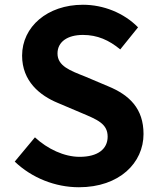

<svg xmlns="http://www.w3.org/2000/svg" viewBox="-20 -774 664 808"><path d="M312 14C483 14 584 -89 584 -210C584 -317 525 -374 435 -411L338 -452C275 -477 222 -496 222 -549C222 -598 264 -627 329 -627C390 -627 439 -605 486 -566L561 -659C501 -720 415 -754 329 -754C179 -754 73 -661 73 -540C73 -432 148 -372 223 -341L322 -299C388 -271 433 -254 433 -199C433 -147 392 -114 315 -114C250 -114 180 -147 127 -196L42 -94C114 -25 213 14 312 14Z"/></svg>

Font: Noto Sans CJK KR Bold
Style: Regular
Weight: 700
Designer: Ryoko NISHIZUKA (kana & ideographs); Paul D. Hunt (Latin, Greek & Cyrillic); Wenlong ZHANG (bopomofo); Sandoll Communica
Foundry: Adobe Systems Incorporated
Version: Version 1.004;PS 1.004;hotconv 1.0.82;makeotf.lib2.5.63406